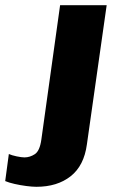

<svg xmlns="http://www.w3.org/2000/svg" viewBox="-144 -531 455 738"><path d="M-4 187Q-20 187 -43 184Q-66 181 -88 176Q-110 171 -124 165L-110 61Q-99 66 -80 70Q-61 74 -50 74Q-29 74 -10 61.5Q9 49 15 5L87 -511H266L190 24Q179 106 127.5 146.5Q76 187 -4 187Z"/></svg>

Font: Chivo Medium ExtraBold
Style: Italic
Weight: 800
Italic angle: -8.05°
Version: Version 2.002